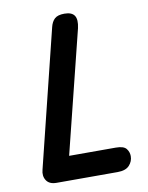

<svg xmlns="http://www.w3.org/2000/svg" viewBox="-86 -834 691 897"><g transform="rotate(-10 259.0 -386.0)"><path d="M109 0Q75 0 61 -21.5Q47 -43 55 -72L215 -720Q221 -745 235.5 -758.5Q250 -772 282 -772Q317 -772 329.5 -753Q342 -734 333 -694L173 -51Q169 -35 155.5 -17.5Q142 0 109 0ZM110 0 139 -114H410Q447 -114 459.5 -98.5Q472 -83 472 -63Q472 -38 454.5 -19Q437 0 399 0Z"/></g></svg>

Font: Edu TAS Beginner
Style: Bold
Weight: 700
Version: Version 1.003